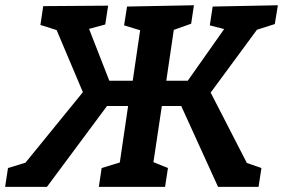

<svg xmlns="http://www.w3.org/2000/svg" viewBox="-46 -725 1098 745"><path d="M-26.1 0 -15 -73 73 -99.9 33 -69.4 290.1 -385.1 283.7 -348.2 165.7 -627.3 191.7 -602.6 110.8 -628.2 121.7 -701.2 373.6 -703 362.4 -630 277.5 -607 293.4 -628.7 386.9 -389.4 354 -411.7H490.8L465.8 -389.7L501.1 -630.4L511.9 -603.3L435.5 -626.6L447 -699.6L706.5 -704.6L695.7 -633L610.3 -602.6L632 -633.8L595.9 -389.1L577.7 -411.7H707.8L666.8 -389.4L835.4 -628.7L844.1 -607L768.1 -626.6L779.2 -699.6L1032.2 -704.6L1020.3 -631.6L928.9 -602.6L964.1 -627.3L758.5 -348.2L761.5 -385.1L923.8 -69.4L890.6 -99.9L968.4 -73L957.3 0H800L647.2 -335.7L681.8 -313.6H559.7L585.4 -336.3L545.7 -71.5L532.2 -102.7L605.7 -73L594.5 0H337.5L348.4 -73L434.4 -99.3L415.5 -71.5L454.5 -336.9L472.5 -313.6H346.4L385.6 -335.7L136.2 0Z"/></svg>

Font: Bitter Thin
Style: Italic
Weight: 100
Italic angle: -9°
Designer: Sol Matas, and Bitter project Authors
Foundry: Sol Matas
Version: Version 2.002